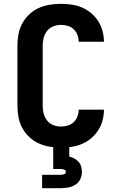

<svg xmlns="http://www.w3.org/2000/svg" viewBox="-20 -763 640 1003"><path d="M298 8Q268 8 238 3Q208 -2 181 -14.5Q154 -27 132 -48Q110 -69 96 -95Q82 -121 76.5 -151Q71 -181 71 -210V-525Q71 -554 76.5 -584Q82 -614 96 -640Q110 -666 132 -687Q154 -708 181 -720.5Q208 -733 238 -738Q268 -743 298 -743Q326 -743 354 -739Q382 -735 408 -724Q434 -713 456 -694.5Q478 -676 493 -652.5Q508 -629 515.5 -601.5Q523 -574 523 -545Q523 -545 523 -545Q523 -545 523 -545H391Q391 -545 391 -545Q391 -545 391 -545Q391 -545 391 -545Q391 -545 391 -545Q391 -563 384.5 -580.5Q378 -598 364.5 -610.5Q351 -623 333.5 -628Q316 -633 298 -633Q277 -633 257.5 -625Q238 -617 225.5 -601Q213 -585 208 -565Q203 -545 203 -525V-210Q203 -190 208 -170Q213 -150 225.5 -134Q238 -118 257.5 -110Q277 -102 298 -102Q316 -102 333.5 -107Q351 -112 364.5 -124.5Q378 -137 384.5 -154.5Q391 -172 391 -190Q391 -190 391 -190Q391 -190 391 -190Q391 -190 391 -190Q391 -190 391 -190H523Q523 -190 523 -190Q523 -190 523 -190Q523 -161 515.5 -133.5Q508 -106 493 -82.5Q478 -59 456 -40.5Q434 -22 408 -11Q382 0 354 4Q326 8 298 8ZM200 220V150H300Q308 150 316 146.5Q324 143 324 135Q324 127 316 123.5Q308 120 300 120H258V0H342V55Q356 58 368.5 65Q381 72 390.5 82.5Q400 93 404 107Q408 121 408 135Q408 155 399.5 173Q391 191 374.5 201.5Q358 212 338.5 216Q319 220 300 220Z"/></svg>

Font: Iosevka Curly XBdEx
Style: Regular
Weight: 800
Width: 7
Monospace: yes
Designer: Belleve Invis
Foundry: Belleve Invis
Version: Version 11.1.0; ttfautohint (v1.8.3)